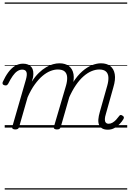

<svg xmlns="http://www.w3.org/2000/svg" viewBox="-38 -1030 1047 1550"><path d="M85 15Q73 15 65.5 10Q58 5 61 -6L171 -387Q183 -429 175.5 -448.5Q168 -468 141 -468Q121 -468 102 -455.5Q83 -443 65 -417.5Q47 -392 28 -354Q23 -346 17.5 -342.5Q12 -339 0 -341Q-13 -344 -16.5 -352Q-20 -360 -15 -370Q5 -414 29.5 -447Q54 -480 83.5 -498Q113 -516 148 -516Q171 -516 188 -509Q205 -502 216 -488Q227 -474 230 -453.5Q233 -433 229 -407L219 -371Q246 -413 275.5 -441.5Q305 -470 334 -487Q363 -504 390 -511.5Q417 -519 442 -519Q489 -519 518.5 -496.5Q548 -474 555.5 -431Q563 -388 544 -325L452 -4Q448 6 442 10.5Q436 15 421 15Q409 15 401.5 10Q394 5 397 -6L495 -339Q506 -378 504 -407.5Q502 -437 484 -453Q466 -469 428 -469Q400 -469 368.5 -456.5Q337 -444 305.5 -417.5Q274 -391 243 -348.5Q212 -306 185 -245L116 -4Q113 6 106 10.5Q99 15 85 15ZM832 17Q805 17 787.5 7Q770 -3 762 -21.5Q754 -40 756 -66.5Q758 -93 768 -127L828 -339Q839 -378 837 -407.5Q835 -437 817 -453Q799 -469 763 -469Q734 -469 702 -456Q670 -443 637.5 -415Q605 -387 574.5 -342.5Q544 -298 516 -234H492Q518 -313 553 -367Q588 -421 627 -455Q666 -489 705 -504Q744 -519 777 -519Q824 -519 852.5 -496.5Q881 -474 888.5 -431Q896 -388 877 -325L817 -111Q809 -86 808.5 -68Q808 -50 816 -40.5Q824 -31 839 -31Q855 -31 870.5 -40Q886 -49 899 -63Q912 -77 922 -91Q926 -98 933 -101Q940 -104 950 -97Q961 -91 962 -83.5Q963 -76 958 -68Q947 -49 928.5 -29.5Q910 -10 886 3.5Q862 17 832 17ZM0 490H989V500H0ZM0 -20H989V0H0ZM0 -505H989V-500H0ZM0 -1010H989V-1000H0Z"/></svg>

Font: Playwrite TZ Guides
Style: Regular
Weight: 400
Designer: Veronika Burian, José Scaglione
Foundry: TypeTogether
Version: Version 1.003